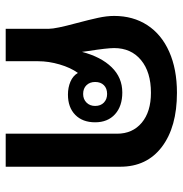

<svg xmlns="http://www.w3.org/2000/svg" viewBox="-4 -622 626 657"><g transform="rotate(90 308.5 -293.0)"><path d="M550 -392V0H437V-381Q437 -434 399.5 -465.5Q362 -497 297 -497Q226 -497 185 -463Q144 -429 144 -371Q144 -347 154 -283L157 -261Q174 -326 209.5 -362.5Q245 -399 296 -399Q343 -399 370.5 -374Q398 -349 398 -306Q398 -263 372.5 -238Q347 -213 303 -213Q279 -213 259 -221.5Q239 -230 229 -247Q211 -222 200 -184.5Q189 -147 189 -111V0H78V-148Q78 -171 59 -241Q47 -286 40.5 -316Q34 -346 34 -371Q34 -436 65.5 -484.5Q97 -533 156.5 -559.5Q216 -586 297 -586Q414 -586 482 -534.5Q550 -483 550 -392ZM260 -306Q260 -288 271 -276.5Q282 -265 301 -265Q319 -265 330.5 -276.5Q342 -288 342 -306Q342 -325 330.5 -336Q319 -347 301 -347Q282 -347 271 -336Q260 -325 260 -306Z"/></g></svg>

Font: Sarabun SemiBold
Style: Regular
Weight: 600
Designer: Suppakit Chalermlarp | Katatrad Co.,Ltd.
Foundry: Cadson Demak Co.,Ltd.
Version: Version 1.000; ttfautohint (v1.6)